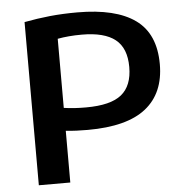

<svg xmlns="http://www.w3.org/2000/svg" viewBox="-53 -799 818 851"><g transform="rotate(-5 356.0 -374.0)"><path d="M85.5 0V-726Q143 -737 200 -742.8Q257 -748.5 322 -748.5Q492.5 -748.5 579.5 -686Q666.5 -623.5 666.5 -488Q666.5 -359.5 582.2 -292.5Q498 -225.5 323 -225.5Q297.5 -225.5 274 -226.5Q250.5 -227.5 225.5 -230V0ZM324 -325.5Q434 -325.5 482.2 -364.8Q530.5 -404 530.5 -487.5Q530.5 -571.5 482 -610Q433.5 -648.5 334 -648.5Q302.5 -648.5 276.2 -646.2Q250 -644 225.5 -639.5V-332Q250 -328.5 273 -327Q296 -325.5 324 -325.5Z"/></g></svg>

Font: Encode Sans Expanded SemiBold
Style: Regular
Weight: 600
Width: 7
Designer: Multiple Designers
Foundry: Impallari Type
Version: Version 3.000; ttfautohint (v1.8.3) -l 8 -r 50 -G 200 -x 14 